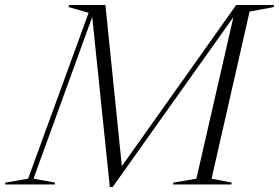

<svg xmlns="http://www.w3.org/2000/svg" viewBox="-76 -735 1112 765"><path d="M865 -715H1016.5L1014 -706.5L918.5 -689L767 -23L847.5 -7.5L845.5 0H613L615 -7.5L706.5 -23L854 -667L373 10H361.5L291.5 -667.5L57.5 -23L143.5 -7.5L141.5 0H-56L-54 -7.5L36 -23L277 -684L197 -707L199.5 -715H344L409.5 -73Z"/></svg>

Font: Newsreader 72pt Light
Style: Italic
Weight: 300
Italic angle: -17°
Designer: Hugues Gentile
Foundry: Production Type
Version: Version 1.003; ttfautohint (v1.8.3)